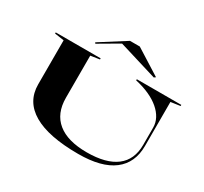

<svg xmlns="http://www.w3.org/2000/svg" viewBox="-184 -1195 1550 1462"><g transform="rotate(30 591.0 -463.5)"><path d="M655 8Q394 8 260.5 -70Q127 -148 127 -299V-686L45 -698V-708H440V-698L361 -686V-316Q361 -178 449 -106.5Q537 -35 705 -35Q875 -35 962.5 -102Q1050 -169 1050 -299V-451Q1050 -493 1030 -531Q1010 -569 972 -601.5Q934 -634 880 -658.5Q826 -683 758 -698V-708H1149V-698L1066 -686V-299Q1066 -150 962.5 -71Q859 8 655 8ZM349 -784 343 -793 567 -935H653L877 -794L863 -784L525 -887Z"/></g></svg>

Font: Kalnia Expanded
Style: Regular
Weight: 400
Width: 7
Designer: Frida Medrano
Foundry: Frida Medrano
Version: Version 1.105